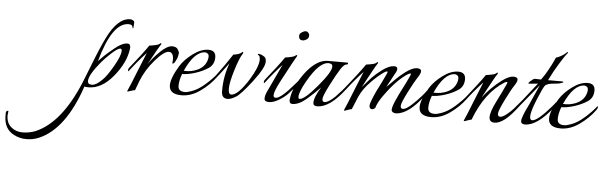

<svg xmlns="http://www.w3.org/2000/svg" viewBox="-469 -625 3624 1148"><g transform="rotate(5 1343.0 -50.5)"><path d="M-404 193 -407 218Q-407 263 -378.5 287.5Q-350 312 -309.5 312Q-269 312 -231 297Q-80 232 23 -17Q35 -46 58 -105Q109 -237 138 -294Q199 -418 274 -418Q284 -418 292 -412.5Q300 -407 299 -397L297 -369Q297 -366 294.5 -366Q292 -366 292 -367Q292 -388 267 -388Q168 -388 103 -152Q104 -153 121 -170.5Q138 -188 154 -202Q170 -216 192 -234Q237 -272 271 -272Q288 -272 288 -250Q288 -245 287 -239Q276 -157 207.5 -74Q139 9 60 9Q39 9 36 6Q-53 269 -208 335Q-243 350 -283 350Q-323 350 -358 332Q-419 300 -419 223V206Q-419 191 -407 191Q-404 191 -404 193ZM239 -225Q239 -238 230 -238Q215 -238 179.5 -205.5Q144 -173 124 -149Q54 -66 54 -28Q54 -8 79 -8Q104 -8 139 -43Q165 -67 202 -131.5Q239 -196 239 -225Z M549 -198Q549 -244 520.5 -244Q492 -244 439.5 -183.5Q387 -123 360 -54L339 2Q333 2 315 8Q297 14 296 14Q291 14 295.5 5Q300 -4 312.5 -34Q325 -64 343 -110Q378 -198 390 -226Q337 -169 294 -112Q287 -102 287 -114Q287 -122 292 -128Q363 -216 401 -271Q451 -278 459 -285Q467 -292 469 -292Q471 -292 471.5 -288Q472 -284 466 -277Q460 -270 399 -158Q426 -199 467.5 -239Q509 -279 538.5 -279Q568 -279 577 -254Q581 -249 581 -243Q581 -237 579 -227.5Q577 -218 575 -212Q564 -187 559 -182Q556 -177 549 -176Q548 -177 547 -178Q549 -189 549 -198Z M611 -119Q596 -80 596 -46.5Q596 -13 637 -13Q652 -13 676 -22Q715 -35 757 -72Q799 -109 826 -144Q829 -141 829 -136Q829 -131 822 -121Q785 -70 730 -31Q675 8 618 8Q544 8 544 -46Q544 -89 590 -165Q616 -206 664 -241.5Q712 -277 756 -277Q800 -277 800 -235Q800 -191 765.5 -168.5Q731 -146 687.5 -132.5Q644 -119 611 -119ZM619 -139Q625 -139 641.5 -139Q658 -139 681 -146Q738 -163 755 -210Q760 -224 760 -236.5Q760 -249 752 -254.5Q744 -260 738 -260Q673 -259 619 -139Z M945 -13Q895 18 870 -2Q857 -13 858 -42Q858 -128 888 -208Q874 -188 845 -150.5Q816 -113 815 -112Q808 -102 808 -114Q808 -122 813 -128Q869 -203 906 -261Q942 -266 955 -278Q959 -282 961.5 -282Q964 -282 964 -278Q964 -274 961 -270Q943 -243 920 -168Q897 -93 897 -57.5Q897 -22 914 -22Q954 -22 1018 -124Q1064 -199 1066 -242Q1066 -265 1058 -270Q1050 -273 1052.5 -276Q1055 -279 1058 -279Q1061 -279 1067 -277Q1073 -275 1078 -273Q1095 -265 1099 -256.5Q1103 -248 1103 -236Q1103 -200 1039 -116Q975 -32 945 -13Z M1115 -16Q1115 -34 1125 -56Q1132 -72 1205 -226Q1152 -169 1109 -112Q1102 -102 1102 -114Q1102 -122 1107 -128Q1178 -216 1216 -271Q1266 -278 1276 -287Q1286 -296 1287 -288Q1287 -284 1282.5 -278.5Q1278 -273 1201 -128Q1167 -64 1167 -40Q1167 -26 1181 -26Q1212 -26 1293 -122L1315 -147Q1327 -135 1256 -59Q1237 -38 1203.5 -17.5Q1170 3 1142.5 3Q1115 3 1115 -16ZM1312 -382Q1288 -382 1288 -408Q1288 -420 1301.5 -429Q1315 -438 1325.5 -438Q1336 -438 1342 -429.5Q1348 -421 1348 -416Q1348 -398 1335 -390Q1322 -382 1312 -382Z M1609 -148Q1611 -146 1611 -140Q1611 -134 1597 -115Q1508 3 1432 3Q1408 3 1408 -16Q1408 -51 1447 -112Q1412 -75 1367 -36.5Q1322 2 1283 2Q1265 2 1265 -20Q1265 -25 1266 -27Q1273 -84 1312 -147Q1390 -273 1474 -273H1589Q1594 -273 1594 -269Q1594 -261 1585 -261Q1571 -261 1550 -228.5Q1529 -196 1494.5 -128.5Q1460 -61 1460 -43.5Q1460 -26 1474 -26Q1497 -26 1538 -66Q1560 -89 1571 -102Q1582 -115 1585.5 -119Q1589 -123 1609 -148ZM1502 -241Q1502 -260 1476.5 -260Q1451 -260 1420 -231Q1389 -202 1352.5 -137.5Q1316 -73 1316 -44Q1316 -32 1324 -32Q1353 -32 1427.5 -120.5Q1502 -209 1502 -241Z M2033 -259Q2033 -246 2016 -221Q1999 -196 1964.5 -128.5Q1930 -61 1930 -43.5Q1930 -26 1944 -26Q1962 -26 1994.5 -55.5Q2027 -85 2051 -113Q2075 -141 2078 -147Q2080 -144 2080 -138Q2080 -132 2067 -115Q1983 -2 1908 4Q1896 5 1887 -0.5Q1878 -6 1878 -15.5Q1878 -25 1883 -40.5Q1888 -56 1893 -67Q1914 -114 1932.5 -149Q1951 -184 1971 -228Q1981 -249 1957 -236Q1893 -196 1824 -100Q1789 -53 1779 -17Q1765 -5 1754.5 -9Q1744 -13 1744 -29.5Q1744 -46 1777 -118Q1811 -184 1831 -228Q1841 -249 1817 -236Q1784 -215 1738.5 -169Q1693 -123 1672 -75Q1663 -54 1640 2Q1634 2 1616.5 8.5Q1599 15 1596 15Q1592 15 1596.5 5.5Q1601 -4 1613.5 -34Q1626 -64 1644 -110Q1679 -198 1691 -226Q1638 -169 1595 -112Q1588 -102 1588 -114Q1588 -122 1593 -128Q1664 -216 1702 -271Q1752 -278 1760 -285Q1768 -292 1770 -292Q1772 -292 1772.5 -288Q1773 -284 1766.5 -276.5Q1760 -269 1688 -135Q1694 -142 1741 -195Q1764 -219 1800 -246Q1841 -276 1871 -276Q1890 -276 1890 -261Q1890 -248 1879 -232L1834 -148L1881 -195Q1904 -219 1940 -246Q1981 -276 2007 -276Q2033 -276 2033 -259Z M2110 -119Q2095 -80 2095 -46.5Q2095 -13 2136 -13Q2151 -13 2175 -22Q2214 -35 2256 -72Q2298 -109 2325 -144Q2328 -141 2328 -136Q2328 -131 2321 -121Q2284 -70 2229 -31Q2174 8 2117 8Q2043 8 2043 -46Q2043 -89 2089 -165Q2115 -206 2163 -241.5Q2211 -277 2255 -277Q2299 -277 2299 -235Q2299 -191 2264.5 -168.5Q2230 -146 2186.5 -132.5Q2143 -119 2110 -119ZM2118 -139Q2124 -139 2140.5 -139Q2157 -139 2180 -146Q2237 -163 2254 -210Q2259 -224 2259 -236.5Q2259 -249 2251 -254.5Q2243 -260 2237 -260Q2172 -259 2118 -139Z M2612 -259Q2612 -246 2595.5 -222Q2579 -198 2546 -131.5Q2513 -65 2513 -47.5Q2513 -30 2527.5 -30Q2542 -30 2565.5 -48.5Q2589 -67 2607.5 -88Q2626 -109 2657 -147Q2659 -144 2659 -138Q2659 -132 2646 -115Q2595 -46 2560 -19Q2525 8 2497 8Q2465 8 2465 -23.5Q2465 -55 2497.5 -119.5Q2530 -184 2550 -228Q2560 -249 2536 -236Q2422 -165 2359 2Q2353 2 2335.5 8.5Q2318 15 2315 15Q2311 15 2315.5 5.5Q2320 -4 2332.5 -34Q2345 -64 2363 -110Q2398 -198 2410 -226Q2357 -169 2314 -112Q2307 -102 2307 -114Q2307 -122 2312 -128Q2383 -216 2421 -271Q2471 -278 2479 -285Q2487 -292 2489 -292Q2491 -292 2491.5 -288Q2492 -284 2485.5 -276.5Q2479 -269 2407 -135Q2455 -198 2519 -246Q2560 -276 2586 -276Q2612 -276 2612 -259Z M2721 -274 2752 -273Q2791 -326 2830 -412Q2839 -413 2858 -423.5Q2877 -434 2885.5 -442.5Q2894 -451 2896.5 -451Q2899 -451 2899 -448.5Q2899 -446 2891 -437Q2883 -428 2851.5 -377.5Q2820 -327 2794 -273H2875Q2885 -273 2886 -270Q2887 -267 2879.5 -264.5Q2872 -262 2865.5 -260Q2859 -258 2837 -256Q2788 -253 2776.5 -236.5Q2765 -220 2737 -152Q2685 -26 2721 -26Q2752 -26 2835 -122L2854 -146Q2856 -143 2856 -136.5Q2856 -130 2845 -115Q2753 3 2679 3Q2655 3 2655 -16Q2655 -40 2694 -118L2748 -239Q2646 -115 2644 -112Q2637 -102 2637 -114Q2637 -122 2642 -128Q2710 -213 2736 -247Q2727 -247 2682 -242Q2672 -242 2689.5 -258Q2707 -274 2714 -274Z M2887 -119Q2872 -80 2872 -46.5Q2872 -13 2913 -13Q2928 -13 2952 -22Q2991 -35 3033 -72Q3075 -109 3102 -144Q3105 -141 3105 -136Q3105 -131 3098 -121Q3061 -70 3006 -31Q2951 8 2894 8Q2820 8 2820 -46Q2820 -89 2866 -165Q2892 -206 2940 -241.5Q2988 -277 3032 -277Q3076 -277 3076 -235Q3076 -191 3041.5 -168.5Q3007 -146 2963.5 -132.5Q2920 -119 2887 -119ZM2895 -139Q2901 -139 2917.5 -139Q2934 -139 2957 -146Q3014 -163 3031 -210Q3036 -224 3036 -236.5Q3036 -249 3028 -254.5Q3020 -260 3014 -260Q2949 -259 2895 -139Z"/></g></svg>

Font: Italianno
Style: Regular
Weight: 400
Designer: Robert E. Leuschke
Foundry: Robert E. Leuschke
Version: Version 1.003